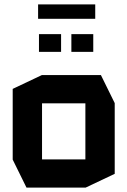

<svg xmlns="http://www.w3.org/2000/svg" viewBox="-20 -857 582 877"><path d="M172 -385V-514H441L504 -386V-385ZM101 0 38 -128V-129H370V0ZM38 -129V-451L171 -514H172V-129ZM370 0V-385H504V-63L371 0ZM306 -620V-701H406V-620ZM158 -620V-701H259V-620ZM154 -771V-837H415V-771Z"/></svg>

Font: Foldit SemiBold
Style: Regular
Weight: 600
Version: Version 1.003